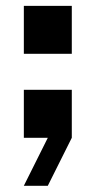

<svg xmlns="http://www.w3.org/2000/svg" viewBox="-20 -460 319 641"><path d="M59.6 -280.3Q99.6 -280.3 219.7 -280.3Q219.7 -320.3 219.7 -440.4Q179.7 -440.4 59.6 -440.4Q59.6 -400.4 59.6 -280.3ZM219.7 -160.2Q179.7 -160.2 59.6 -160.2Q59.6 -120.1 59.6 0Q80.1 0 139.6 0Q120.1 40 59.6 160.2Q80.1 160.2 139.6 160.2Q160.2 120.1 219.7 0Q219.7 -40 219.7 -160.2Z"/></svg>

Font: Alibu-Mazigh Belqasem 1
Style: Bold
Weight: 400
Designer: Mazigh Mubarik Belqasem
Version: Version 1.0